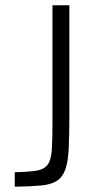

<svg xmlns="http://www.w3.org/2000/svg" viewBox="-20 -708 381 728"><path d="M36 0V-55Q89 -56 118.5 -61Q148 -66 161 -84Q174 -102 176.5 -141Q179 -180 179 -250V-688H243V-273Q243 -195 240.5 -144.5Q238 -94 227.5 -65Q217 -36 195 -22Q173 -8 134.5 -4.5Q96 -1 36 0Z"/></svg>

Font: Saira Light
Style: Regular
Weight: 300
Designer: Hector Gatti with collaboration of the Omnibus-Type team
Foundry: Omnibus-Type
Version: Version 1.100; ttfautohint (v1.8.3)